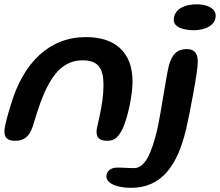

<svg xmlns="http://www.w3.org/2000/svg" viewBox="-28 -646 1026 896"><path d="M876 -505C927.5 -505 978.5 -526.5 978.5 -572.5C978.5 -609.5 934 -626 890.5 -626C833 -626 783 -603 783 -552.5C783 -518.5 830 -505 876 -505ZM42 11C78 11 107.5 -2 125.5 -58C149 -136.5 170 -202 202 -258.5C239.5 -325 288.5 -364.5 357.5 -364.5C434 -364.5 455 -322.5 455 -248.5C455 -154.5 422.5 -54 422.5 -33.5C422.5 -5 433 11 473.5 11C507.5 11 525.5 -6.5 546 -49C570.5 -106.5 590.5 -204 590.5 -265.5C590.5 -402.5 509 -473 373 -473C202.5 -473 79.5 -353.5 22 -155C9 -114 -7.5 -56 -7.5 -33C-7.5 -1.5 9.5 11 42 11ZM584 230.5C727 230.5 801 125.5 841 -45.5C859 -124 895 -312.5 895 -357C895 -393.5 882 -417 843.5 -417C800.5 -417 772.5 -394 758.5 -333.5C745.5 -276 722 -113.5 706.5 -45C679 73 647 138.5 598 138.5C560.5 138.5 526.5 134 505.5 137C484.5 142 468.5 154.5 468.5 177.5C468.5 211 520 230.5 584 230.5Z"/></svg>

Font: Gluten
Style: Italic
Weight: 400
Italic angle: -13°
Designer: Tyler Finck
Foundry: Etcetera Type Company
Version: Version 0.920